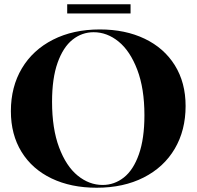

<svg xmlns="http://www.w3.org/2000/svg" viewBox="-20 -865 925 900"><path d="M31 -344Q31 -458 82.5 -544.5Q134 -631 228.5 -679Q323 -727 448 -727Q567 -727 658 -683.5Q749 -640 799.5 -559Q850 -478 850 -368Q850 -254 799 -167.5Q748 -81 653.5 -33Q559 15 433 15Q313 15 222 -28.5Q131 -72 81 -153Q31 -234 31 -344ZM461 2Q516 2 560.5 -33Q605 -68 631 -141.5Q657 -215 657 -325Q657 -450 623.5 -538Q590 -626 536 -670Q482 -714 419 -714Q364 -714 320 -679Q276 -644 250 -571Q224 -498 224 -388Q224 -262 257 -174Q290 -86 344 -42Q398 2 461 2ZM295 -845H592V-802H295Z"/></svg>

Font: Nyght Serif Bold
Style: Regular
Weight: 700
Designer: Maksym Kobuzan
Version: Version 0.410